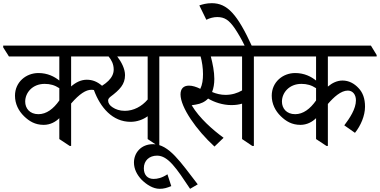

<svg xmlns="http://www.w3.org/2000/svg" viewBox="-59 -909 2382 1204"><path d="M215 -126C256 -126 290 -145 313 -168V-37L378 6H387V-260C440 -321 480 -346 514 -346C540 -346 558 -335 577 -316L607 -347C598 -356 591 -363 581 -371C551 -397 521 -409 485 -409C449 -409 417 -393 387 -367V-555H539V-564L503 -623H-39V-612L-3 -555H313V-404C283 -428 240 -451 182 -451C104 -451 35 -394 35 -309C35 -258 57 -214 92 -180C124 -149 161 -126 215 -126ZM99 -272C99 -327 144 -383 221 -383C256 -383 284 -375 313 -356V-279C276 -226 232 -193 182 -193C127 -193 99 -230 99 -272Z M760 -145C800 -145 838 -159 867 -180V-37L931 6H940V-555H1056V-564L1020 -623H462V-612L498 -555H622C640 -533 654 -507 654 -473C654 -421 608 -380 530 -344C570 -235 646 -145 760 -145ZM647 -236C629 -247 619 -263 619 -278C619 -287 623 -293 632 -301C692 -346 725 -380 725 -438C725 -477 703 -520 676 -555H867V-285C830 -241 778 -214 724 -214C692 -214 666 -223 647 -236Z M942 275C969 275 988 269 1015 258L991 184C956 207 929 213 904 213C868 213 843 190 843 146C843 98 877 67 926 67C995 67 1048 147 1133 275L1181 247C1074 109 1001 -5 901 -5C825 -5 781 50 781 110C781 151 800 187 828 217C860 249 901 275 942 275Z M1286 10 1343 -45C1275 -95 1192 -167 1143 -249C1153 -250 1161 -252 1168 -253C1201 -258 1227 -271 1246 -291C1284 -268 1338 -250 1392 -250C1417 -250 1439 -253 1459 -259V-37L1523 6H1533V-555H1648V-564L1612 -623H978V-612L1014 -555H1199C1208 -522 1214 -483 1214 -444C1214 -410 1210 -378 1197 -352C1171 -365 1147 -372 1126 -372C1093 -372 1073 -354 1073 -317C1073 -236 1173 -93 1286 10ZM1285 -414C1285 -459 1275 -509 1263 -555H1459V-342C1430 -325 1395 -314 1355 -314C1326 -314 1297 -321 1271 -332C1280 -355 1285 -383 1285 -414Z M1479 -615H1523C1429 -821 1366 -889 1269 -889C1237 -889 1211 -882 1191 -875L1235 -785C1256 -796 1282 -802 1303 -802C1349 -802 1377 -784 1414 -730C1433 -701 1453 -669 1479 -615Z M1825 -126C1866 -126 1900 -145 1923 -168V-37L1988 6H1997V-257C2034 -300 2079 -341 2122 -341C2152 -341 2173 -317 2173 -280C2173 -226 2134 -168 2100 -123L2167 -76C2203 -121 2230 -183 2230 -240C2230 -291 2216 -329 2189 -357C2163 -385 2129 -404 2089 -404C2055 -404 2024 -389 1997 -366V-555H2303V-564L2267 -623H1571V-612L1607 -555H1923V-404C1893 -428 1850 -451 1792 -451C1714 -451 1645 -394 1645 -309C1645 -258 1667 -214 1702 -180C1734 -149 1771 -126 1825 -126ZM1709 -272C1709 -327 1754 -383 1831 -383C1866 -383 1894 -375 1923 -356V-279C1886 -226 1842 -193 1792 -193C1737 -193 1709 -230 1709 -272Z"/></svg>

Font: Noto Serif Devanagari SemiCondensed
Style: Regular
Weight: 400
Width: 4
Designer: Universal Thirst, Indian Type Foundry and the Monotype Design Team
Foundry: Monotype Imaging Inc.
Version: Version 2.004